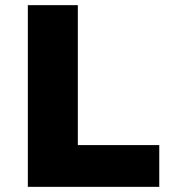

<svg xmlns="http://www.w3.org/2000/svg" viewBox="-20 -725 685 745"><path d="M88 0V-705H282V-162H598V0Z"/></svg>

Font: Nunito Sans 6pt Black
Style: Regular
Weight: 900
Version: Version 3.101;gftools[0.9.27]